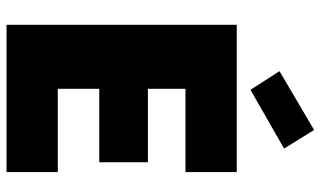

<svg xmlns="http://www.w3.org/2000/svg" viewBox="-217 -765 982 588"><g transform="rotate(90 274.0 -471.0)"><path d="M507 -548H252V-433H477V-284H252V-157H507V0H56V-705H507ZM435 -850 255 -747 198 -836 378 -942Z"/></g></svg>

Font: SVN-Poppins ExtraBold
Style: Regular
Weight: 800
Designer: Ninad Kale (Devanagari), Jonny Pinhorn (Latin)
Foundry: Indian Type Foundry
Version: Version 3.002 2017; ttfautohint (v1.8.3)